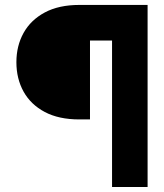

<svg xmlns="http://www.w3.org/2000/svg" viewBox="-20 -747 656 767"><path d="M427.6 0V-585.2H339.5V-269.9H296.9Q215.2 -269.9 159.1 -299.5Q103 -329.2 74.2 -380.9Q45.5 -432.5 45.5 -498.6Q45.5 -563.9 74.2 -615.6Q103 -667.3 159.1 -697.3Q215.2 -727.3 296.9 -727.3H569.6V0Z"/></svg>

Font: Inter UI Black
Style: Regular
Weight: 900
Designer: Rasmus Andersson
Foundry: rsms
Version: 3.2;8d6f07862